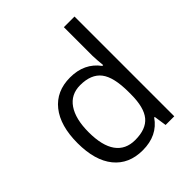

<svg xmlns="http://www.w3.org/2000/svg" viewBox="-211 -892 1034 1034"><g transform="rotate(-45 306.5 -375.0)"><path d="M450.2 -71.8H445.8Q389.6 9.8 277.8 9.8Q172.9 9.8 114.5 -62Q56.2 -133.8 56.2 -266.1Q56.2 -398.4 114.7 -471.7Q173.3 -544.9 277.8 -544.9Q386.7 -544.9 444.8 -465.8H451.2L447.8 -504.4L445.8 -542V-759.8H526.9V0H460.9ZM288.1 -58.1Q371.1 -58.1 408.4 -103.3Q445.8 -148.4 445.8 -249V-266.1Q445.8 -379.9 408 -428.5Q370.1 -477.1 287.1 -477.1Q215.8 -477.1 178 -421.6Q140.1 -366.2 140.1 -265.1Q140.1 -162.6 177.7 -110.4Q215.3 -58.1 288.1 -58.1Z"/></g></svg>

Font: f3_46533 
Style: Regular
Weight: 400
Foundry: Ascender Corporation
Version: Version 1.10